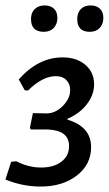

<svg xmlns="http://www.w3.org/2000/svg" viewBox="-23 -679 400 706"><path d="M141 -659Q163 -659 175.5 -647Q188 -635 188 -613Q188 -590 174.5 -576Q161 -562 138 -562Q91 -562 91 -609Q91 -632 104.5 -645.5Q118 -659 141 -659ZM310 -659Q332 -659 344.5 -647Q357 -635 357 -613Q357 -590 343.5 -576Q330 -562 307 -562Q261 -562 261 -609Q261 -632 274 -645.5Q287 -659 310 -659ZM126 7Q60 7 -3 -19L18 -84L37 -86Q82 -63 128 -63Q175 -63 203 -84.5Q231 -106 231 -142Q231 -200 151 -203H90L87 -209L98 -263L146 -262Q179 -261 207 -288.5Q235 -316 235 -348Q235 -370 221 -384.5Q207 -399 183 -399Q133 -399 80 -346L68 -347L46 -387Q118 -468 207 -468Q259 -468 291 -440.5Q323 -413 323 -369Q323 -331 297 -296.5Q271 -262 225 -242V-239Q312 -213 312 -138Q312 -74 259.5 -33.5Q207 7 126 7Z"/></svg>

Font: Alegreya Sans Medium
Style: Italic
Weight: 500
Italic angle: -7°
Designer: Juan Pablo del Peral
Foundry: Huerta Tipografica
Version: Version 2.007